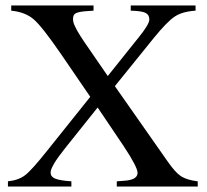

<svg xmlns="http://www.w3.org/2000/svg" viewBox="-20 -682 756 702"><path d="M703 0H407V-19L433 -21Q483 -24 483 -50Q483 -71 432 -148L337 -289L218 -140Q165 -74 165 -51Q165 -36 181.5 -29Q198 -22 241 -19V0H9V-19Q48 -23 72.5 -42Q97 -61 154 -133L310 -328L204 -483Q134 -585 103 -611.5Q72 -638 21 -643V-662H322V-643L293 -641Q269 -639 258 -634Q247 -629 247 -613Q247 -607 248.5 -600.5Q250 -594 254.5 -585Q259 -576 263 -568.5Q267 -561 275.5 -548Q284 -535 290 -526Q296 -517 309 -498.5Q322 -480 330 -468L374 -404L486 -544Q526 -593 526 -611Q526 -628 512 -635Q498 -642 458 -643V-662H695V-643Q647 -640 619 -621.5Q591 -603 543 -544L400 -367L592 -93Q621 -51 642 -37.5Q663 -24 703 -19Z"/></svg>

Font: STIX Math
Style: Regular
Weight: 400
Designer: MicroPress Inc., with final additions and corrections provided by Coen Hoffman, Elsevier (retired)
Version: Version 1.1.1